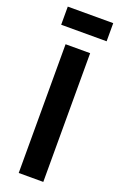

<svg xmlns="http://www.w3.org/2000/svg" viewBox="-160 -880 585 925"><g transform="rotate(20 132.0 -417.0)"><path d="M69 0V-660H195V0ZM17 -741V-834H250V-741Z"/></g></svg>

Font: Bricolage Grotesque SemiCondensed SemiBold
Style: Regular
Weight: 600
Width: 4
Designer: Mathieu Triay
Foundry: Atelier Triay
Version: Version 1.001;gftools[0.9.33.dev8+g029e19f]